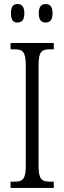

<svg xmlns="http://www.w3.org/2000/svg" viewBox="-20 -926 317 946"><path d="M205 -815C225 -815 239 -826 239 -860C239 -895 225 -906 205 -906C185 -906 171 -895 171 -860C171 -826 185 -815 205 -815ZM66 -815C86 -815 100 -826 100 -860C100 -895 86 -906 66 -906C46 -906 34 -895 34 -860C34 -826 46 -815 66 -815ZM32 0H245V-31H226C185 -31 170 -43 170 -110V-604C170 -672 185 -683 226 -683H245V-714H32V-683H51C91 -683 107 -672 107 -604V-109C107 -42 91 -31 51 -31H32Z"/></svg>

Font: Noto Serif Armenian ExtraCondensed Light
Style: Regular
Weight: 300
Width: 2
Designer: Monotype Design Team
Foundry: Monotype Imaging Inc.
Version: Version 2.008